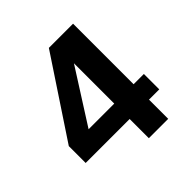

<svg xmlns="http://www.w3.org/2000/svg" viewBox="-173 -787 926 926"><g transform="rotate(-45 290.0 -324.5)"><path d="M528 -131V-236H458V-649H293L26 -246V-131H326V0H458V-131ZM326 -236H151L326 -511Z"/></g></svg>

Font: Play
Style: Bold
Weight: 700
Designer: Jonas Hecksher
Foundry: Jonas Hecksher, Playtypeª, e-types AS
Version: Version 1.002